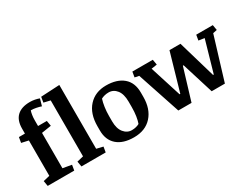

<svg xmlns="http://www.w3.org/2000/svg" viewBox="-77 -1274 2294 1794"><g transform="rotate(-30 1070.0 -376.5)"><path d="M103 -582.5Q103 -672.4 150.9 -717.5Q198.7 -762.7 290.5 -762.7Q315.4 -762.7 342.5 -757.6Q369.6 -752.4 389.2 -744.6L368.2 -670.9Q346.7 -678.7 315.7 -684.8Q284.7 -690.9 259.3 -690.9Q252.9 -673.8 248.8 -647.9Q244.6 -622.1 244.6 -590.3V-529.8H339.4L349.1 -472.2L244.6 -455.6V-74.2L338.9 -57.6L329.1 0H43L33.2 -57.6L103 -74.2V-455.6L28.3 -472.2L38.1 -529.8H103Z M466.8 -677.7 397 -694.3 406.7 -752 608.4 -762.7V-74.2L678.2 -57.6L668.5 0H406.7L397 -57.6L466.8 -74.2Z M970.2 10.7Q852.5 10.7 788.3 -45.9Q724.1 -102.5 724.1 -204.6V-250Q724.1 -386.2 794.9 -463.4Q865.7 -540.5 982.9 -540.5Q1099.1 -540.5 1166 -484.4Q1232.9 -428.2 1232.9 -320.3V-274.4Q1232.9 -144 1163.1 -66.7Q1093.3 10.7 970.2 10.7ZM1091.3 -303.7Q1091.3 -385.7 1057.4 -429Q1023.4 -472.2 971.2 -472.2Q947.8 -472.2 926.8 -466.8Q905.8 -461.4 890.1 -452.6Q878.9 -418.5 872.3 -373Q865.7 -327.6 865.7 -279.3V-221.2Q865.7 -143.1 900.4 -100.3Q935.1 -57.6 985.4 -57.6Q1009.8 -57.6 1031 -63Q1052.2 -68.4 1066.9 -77.1Q1077.6 -105 1084.5 -149.2Q1091.3 -193.4 1091.3 -245.6Z M2139.6 -472.2 2095.7 -462.9 1954.6 0H1812L1706.1 -341.3H1698.2L1594.7 0H1452.1L1297.9 -462.9L1252.4 -472.2L1262.2 -529.8H1482.4L1492.2 -472.2L1431.2 -462.9L1538.1 -125.5H1545.9L1662.6 -529.8H1781.2L1899.4 -125.5H1907.2L2003.9 -462.9L1941.4 -472.2L1951.2 -529.8H2129.9Z"/></g></svg>

Font: Noticia Text
Style: Bold
Weight: 700
Designer: JM Sole
Foundry: JM Sole
Version: Version 1.003